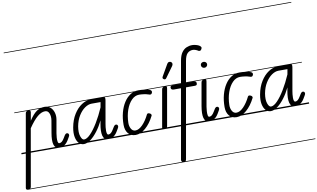

<svg xmlns="http://www.w3.org/2000/svg" viewBox="-166 -1544 3780 2287"><g transform="rotate(-10 1724.5 -401.0)"><path d="M450.5 0Q426 0 410.5 -12.8Q395 -25.5 388 -50Q381 -74.5 381.8 -109.5Q382.5 -144.5 390.5 -189.5L415.5 -336Q420 -362 416.8 -389.8Q413.5 -417.5 399.5 -437Q385.5 -456.5 358 -456.5Q314 -456.5 265.5 -415.8Q217 -375 157 -287L36 401.5Q34 415.5 23 422Q12 428.5 0.5 428.5Q-12.5 428.5 -19.8 422.5Q-27 416.5 -24.5 402.5L129.5 -472Q131 -481.5 136.2 -487.8Q141.5 -494 149 -497.2Q156.5 -500.5 163.5 -500.5Q176.5 -500.5 184.8 -494Q193 -487.5 190.5 -474.5L173 -375Q220.5 -448 263.8 -478.8Q307 -509.5 363 -509.5Q405 -509.5 432.8 -484.5Q460.5 -459.5 472.2 -419.5Q484 -379.5 476 -334L448 -175Q444 -152 442 -123.2Q440 -94.5 444 -73.5Q448 -52.5 461.5 -52.5Q478.5 -52.5 493.5 -65Q508.5 -77.5 525.5 -106.5L533.5 -120.5Q544 -138.5 552 -146Q560 -153.5 569.5 -153.5Q579.5 -153.5 586.2 -147Q593 -140.5 593 -127.5Q593 -120 583.5 -104Q574 -88 562.5 -68Q540.5 -33 514.2 -16.5Q488 0 450.5 0ZM450.5 0Q426 0 410.5 -12.8Q395 -25.5 388 -50Q381 -74.5 381.8 -109.5Q382.5 -144.5 390.5 -189.5L415.5 -336Q420 -362 416.8 -389.8Q413.5 -417.5 399.5 -437Q385.5 -456.5 358 -456.5Q314 -456.5 265.5 -415.8Q217 -375 157 -287L36 401.5Q34 415.5 23 422Q12 428.5 0.5 428.5Q-12.5 428.5 -19.8 422.5Q-27 416.5 -24.5 402.5L129.5 -472Q131 -481.5 136.2 -487.8Q141.5 -494 149 -497.2Q156.5 -500.5 163.5 -500.5Q176.5 -500.5 184.8 -494Q193 -487.5 190.5 -474.5L173 -375Q220.5 -448 263.8 -478.8Q307 -509.5 363 -509.5Q405 -509.5 432.8 -484.5Q460.5 -459.5 472.2 -419.5Q484 -379.5 476 -334L448 -175Q444 -152 442 -123.2Q440 -94.5 444 -73.5Q448 -52.5 461.5 -52.5Q478.5 -52.5 493.5 -65Q508.5 -77.5 525.5 -106.5L533.5 -120.5Q544 -138.5 552 -146Q560 -153.5 569.5 -153.5Q579.5 -153.5 586.2 -147Q593 -140.5 593 -127.5Q593 -120 583.5 -104Q574 -88 562.5 -68Q540.5 -33 514.2 -16.5Q488 0 450.5 0ZM-5 420.5H619.5V428.5H-5ZM-5 -16H619.5V0H-5ZM-5 -505.5H619.5V-497.5H-5ZM-5 -1230H619.5V-1222H-5Z M716.5 -211Q704 -136.5 720 -90.5Q736 -44.5 760 -44.5Q794 -44.5 838.2 -90Q882.5 -135.5 929.5 -213.2Q976.5 -291 1018.5 -387.5L1029.5 -449.5H921.5Q880.5 -449.5 838.2 -420Q796 -390.5 763 -337Q730 -283.5 716.5 -211ZM656 -208Q672.5 -298.5 713.5 -364Q754.5 -429.5 808.2 -465Q862 -500.5 916.5 -500.5H1077Q1089.5 -500.5 1092 -489.2Q1094.5 -478 1091 -458.5L1042.5 -182Q1039.5 -165.5 1037 -143.5Q1034.5 -121.5 1034.8 -100.8Q1035 -80 1039.5 -66.2Q1044 -52.5 1055 -52.5Q1072 -52.5 1086.8 -65Q1101.5 -77.5 1118.5 -106.5L1127 -120.5Q1137.5 -138.5 1145.2 -146Q1153 -153.5 1163 -153.5Q1173 -153.5 1179.5 -147Q1186 -140.5 1186 -127.5Q1186 -120 1176.8 -104Q1167.5 -88 1155.5 -68Q1134 -33 1107.5 -16.5Q1081 0 1043.5 0Q993.5 0 980.2 -52.5Q967 -105 984.5 -198.5L991.5 -235Q958 -166 916 -110.8Q874 -55.5 830.5 -23.2Q787 9 748 9Q714 9 688.8 -17.2Q663.5 -43.5 653.8 -92.2Q644 -141 656 -208ZM716.5 -211Q704 -136.5 720 -90.5Q736 -44.5 760 -44.5Q794 -44.5 838.2 -90Q882.5 -135.5 929.5 -213.2Q976.5 -291 1018.5 -387.5L1029.5 -449.5H921.5Q880.5 -449.5 838.2 -420Q796 -390.5 763 -337Q730 -283.5 716.5 -211ZM656 -208Q672.5 -298.5 713.5 -364Q754.5 -429.5 808.2 -465Q862 -500.5 916.5 -500.5H1077Q1089.5 -500.5 1092 -489.2Q1094.5 -478 1091 -458.5L1042.5 -182Q1039.5 -165.5 1037 -143.5Q1034.5 -121.5 1034.8 -100.8Q1035 -80 1039.5 -66.2Q1044 -52.5 1055 -52.5Q1072 -52.5 1086.8 -65Q1101.5 -77.5 1118.5 -106.5L1127 -120.5Q1137.5 -138.5 1145.2 -146Q1153 -153.5 1163 -153.5Q1173 -153.5 1179.5 -147Q1186 -140.5 1186 -127.5Q1186 -120 1176.8 -104Q1167.5 -88 1155.5 -68Q1134 -33 1107.5 -16.5Q1081 0 1043.5 0Q993.5 0 980.2 -52.5Q967 -105 984.5 -198.5L991.5 -235Q958 -166 916 -110.8Q874 -55.5 830.5 -23.2Q787 9 748 9Q714 9 688.8 -17.2Q663.5 -43.5 653.8 -92.2Q644 -141 656 -208ZM609.5 420.5H1213V428.5H609.5ZM609.5 -16H1213V0H609.5ZM609.5 -505.5H1213V-497.5H609.5ZM609.5 -1230H1213V-1222H609.5Z M1374.5 9Q1317 9 1284.8 -30Q1252.5 -69 1252.5 -134Q1252.5 -214 1270.8 -282.5Q1289 -351 1322 -402Q1355 -453 1399.5 -481.2Q1444 -509.5 1496.5 -509.5Q1532 -509.5 1569 -505Q1606 -500.5 1630.5 -490.5Q1641.5 -487 1647.2 -480.8Q1653 -474.5 1653.8 -466.8Q1654.5 -459 1650 -450Q1644.5 -436.5 1633.8 -435Q1623 -433.5 1605.5 -440.5Q1583.5 -448 1552.5 -452.2Q1521.5 -456.5 1496.5 -456.5Q1445.5 -456.5 1404.5 -414.5Q1363.5 -372.5 1339 -302.8Q1314.5 -233 1312.5 -149Q1311.5 -107.5 1329.5 -75.8Q1347.5 -44 1381 -44Q1423 -44 1468 -90Q1513 -136 1549 -210Q1553.5 -218.5 1563.2 -219.2Q1573 -220 1586 -213Q1596 -208 1600 -199.2Q1604 -190.5 1600 -183.5Q1555 -94 1495 -42.5Q1435 9 1374.5 9ZM1374.5 9Q1317 9 1284.8 -30Q1252.5 -69 1252.5 -134Q1252.5 -214 1270.8 -282.5Q1289 -351 1322 -402Q1355 -453 1399.5 -481.2Q1444 -509.5 1496.5 -509.5Q1532 -509.5 1569 -505Q1606 -500.5 1630.5 -490.5Q1641.5 -487 1647.2 -480.8Q1653 -474.5 1653.8 -466.8Q1654.5 -459 1650 -450Q1644.5 -436.5 1633.8 -435Q1623 -433.5 1605.5 -440.5Q1583.5 -448 1552.5 -452.2Q1521.5 -456.5 1496.5 -456.5Q1445.5 -456.5 1404.5 -414.5Q1363.5 -372.5 1339 -302.8Q1314.5 -233 1312.5 -149Q1311.5 -107.5 1329.5 -75.8Q1347.5 -44 1381 -44Q1423 -44 1468 -90Q1513 -136 1549 -210Q1553.5 -218.5 1563.2 -219.2Q1573 -220 1586 -213Q1596 -208 1600 -199.2Q1604 -190.5 1600 -183.5Q1555 -94 1495 -42.5Q1435 9 1374.5 9ZM1203 420.5H1658.5V428.5H1203ZM1203 -16H1658.5V0H1203ZM1203 -505.5H1658.5V-497.5H1203ZM1203 -1230H1658.5V-1222H1203Z M1725 0Q1706.5 0 1702.2 -8.5Q1698 -17 1699.5 -24L1777.5 -467Q1779.5 -479 1784.2 -486.5Q1789 -494 1797.5 -497.2Q1806 -500.5 1819.5 -500.5Q1834 -500.5 1837.5 -493.8Q1841 -487 1838 -470L1760 -27Q1759 -21.5 1754 -10.8Q1749 0 1725 0ZM1725 0Q1706.5 0 1702.2 -8.5Q1698 -17 1699.5 -24L1777.5 -467Q1779.5 -479 1784.2 -486.5Q1789 -494 1797.5 -497.2Q1806 -500.5 1819.5 -500.5Q1834 -500.5 1837.5 -493.8Q1841 -487 1838 -470L1760 -27Q1759 -21.5 1754 -10.8Q1749 0 1725 0ZM1819.5 -587Q1811.5 -592 1807.5 -599.5Q1803.5 -607 1812.5 -622.5L1889.5 -756.5Q1902 -778 1917.2 -778.8Q1932.5 -779.5 1941.5 -772Q1953 -761.5 1952.5 -748.8Q1952 -736 1943.5 -724L1851 -596Q1842 -583.5 1834.2 -583.2Q1826.5 -583 1819.5 -587ZM1648.5 420.5H1888.5V428.5H1648.5ZM1648.5 -16H1888.5V0H1648.5ZM1648.5 -505.5H1888.5V-497.5H1648.5ZM1648.5 -1230H1888.5V-1222H1648.5Z M1882.5 428.5Q1872 428.5 1865.2 422.8Q1858.5 417 1855.8 409Q1853 401 1854 393.5L2001.5 -445.5H1915.5Q1896.5 -445.5 1888.8 -453Q1881 -460.5 1881 -472Q1881 -484 1886.8 -490.5Q1892.5 -497 1911 -497H2011L2059 -769Q2070 -831.5 2094.8 -866Q2119.5 -900.5 2152.5 -914.5Q2185.5 -928.5 2221.5 -928.5Q2241 -928.5 2267.5 -921.8Q2294 -915 2310 -903.5Q2318 -898 2324.2 -888.2Q2330.5 -878.5 2322.5 -863.5Q2314 -847 2302 -845.8Q2290 -844.5 2284 -848.5Q2270.5 -858 2252 -864.5Q2233.5 -871 2220.5 -871Q2181 -871 2154.8 -846.2Q2128.5 -821.5 2117 -755L2071.5 -497H2165Q2184 -497 2190.5 -490.2Q2197 -483.5 2197 -472Q2197 -459.5 2192 -452.5Q2187 -445.5 2169.5 -445.5H2062.5L1914 397.5Q1912 409.5 1905 419Q1898 428.5 1882.5 428.5ZM1882.5 428.5Q1872 428.5 1865.2 422.8Q1858.5 417 1855.8 409Q1853 401 1854 393.5L2001.5 -445.5H1915.5Q1896.5 -445.5 1888.8 -453Q1881 -460.5 1881 -472Q1881 -484 1886.8 -490.5Q1892.5 -497 1911 -497H2011L2059 -769Q2070 -831.5 2094.8 -866Q2119.5 -900.5 2152.5 -914.5Q2185.5 -928.5 2221.5 -928.5Q2241 -928.5 2267.5 -921.8Q2294 -915 2310 -903.5Q2318 -898 2324.2 -888.2Q2330.5 -878.5 2322.5 -863.5Q2314 -847 2302 -845.8Q2290 -844.5 2284 -848.5Q2270.5 -858 2252 -864.5Q2233.5 -871 2220.5 -871Q2181 -871 2154.8 -846.2Q2128.5 -821.5 2117 -755L2071.5 -497H2165Q2184 -497 2190.5 -490.2Q2197 -483.5 2197 -472Q2197 -459.5 2192 -452.5Q2187 -445.5 2169.5 -445.5H2062.5L1914 397.5Q1912 409.5 1905 419Q1898 428.5 1882.5 428.5ZM1878.5 420.5H2156.5V428.5H1878.5ZM1878.5 -16H2156.5V0H1878.5ZM1878.5 -505.5H2156.5V-497.5H1878.5ZM1878.5 -1230H2156.5V-1222H1878.5Z M2206 -194 2254 -467Q2256 -479 2260.8 -486.5Q2265.5 -494 2274.2 -497.2Q2283 -500.5 2296 -500.5Q2310.5 -500.5 2314 -493.8Q2317.5 -487 2314.5 -470L2263 -176Q2259.5 -153 2257.2 -124Q2255 -95 2258.8 -73.8Q2262.5 -52.5 2276 -52.5Q2293.5 -52.5 2308.2 -65Q2323 -77.5 2340 -106.5L2348.5 -120.5Q2358.5 -138.5 2366.5 -146Q2374.5 -153.5 2384.5 -153.5Q2394.5 -153.5 2401 -147Q2407.5 -140.5 2407.5 -127.5Q2407.5 -120 2398 -104Q2388.5 -88 2377 -68Q2355.5 -33 2329 -16.5Q2302.5 0 2265 0Q2240.5 0 2225.2 -13Q2210 -26 2203.2 -51Q2196.5 -76 2197.2 -112Q2198 -148 2206 -194ZM2282.5 -673.5Q2282.5 -688 2292.5 -698Q2302.5 -708 2320 -708Q2335.5 -708 2346.8 -698.8Q2358 -689.5 2358 -673.5Q2358 -658.5 2347 -647.8Q2336 -637 2320 -637Q2304 -637 2293.2 -647.8Q2282.5 -658.5 2282.5 -673.5ZM2206 -194 2254 -467Q2256 -479 2260.8 -486.5Q2265.5 -494 2274.2 -497.2Q2283 -500.5 2296 -500.5Q2310.5 -500.5 2314 -493.8Q2317.5 -487 2314.5 -470L2263 -176Q2259.5 -153 2257.2 -124Q2255 -95 2258.8 -73.8Q2262.5 -52.5 2276 -52.5Q2293.5 -52.5 2308.2 -65Q2323 -77.5 2340 -106.5L2348.5 -120.5Q2358.5 -138.5 2366.5 -146Q2374.5 -153.5 2384.5 -153.5Q2394.5 -153.5 2401 -147Q2407.5 -140.5 2407.5 -127.5Q2407.5 -120 2398 -104Q2388.5 -88 2377 -68Q2355.5 -33 2329 -16.5Q2302.5 0 2265 0Q2240.5 0 2225.2 -13Q2210 -26 2203.2 -51Q2196.5 -76 2197.2 -112Q2198 -148 2206 -194ZM2282.5 -673.5Q2282.5 -688 2292.5 -698Q2302.5 -708 2320 -708Q2335.5 -708 2346.8 -698.8Q2358 -689.5 2358 -673.5Q2358 -658.5 2347 -647.8Q2336 -637 2320 -637Q2304 -637 2293.2 -647.8Q2282.5 -658.5 2282.5 -673.5ZM2146.5 420.5H2434.5V428.5H2146.5ZM2146.5 -16H2434.5V0H2146.5ZM2146.5 -505.5H2434.5V-497.5H2146.5ZM2146.5 -1230H2434.5V-1222H2146.5Z M2596 9Q2538.5 9 2506.2 -30Q2474 -69 2474 -134Q2474 -214 2492.2 -282.5Q2510.5 -351 2543.5 -402Q2576.5 -453 2621 -481.2Q2665.5 -509.5 2718 -509.5Q2753.5 -509.5 2790.5 -505Q2827.5 -500.5 2852 -490.5Q2863 -487 2868.8 -480.8Q2874.5 -474.5 2875.2 -466.8Q2876 -459 2871.5 -450Q2866 -436.5 2855.2 -435Q2844.5 -433.5 2827 -440.5Q2805 -448 2774 -452.2Q2743 -456.5 2718 -456.5Q2667 -456.5 2626 -414.5Q2585 -372.5 2560.5 -302.8Q2536 -233 2534 -149Q2533 -107.5 2551 -75.8Q2569 -44 2602.5 -44Q2644.5 -44 2689.5 -90Q2734.5 -136 2770.5 -210Q2775 -218.5 2784.8 -219.2Q2794.5 -220 2807.5 -213Q2817.5 -208 2821.5 -199.2Q2825.5 -190.5 2821.5 -183.5Q2776.5 -94 2716.5 -42.5Q2656.5 9 2596 9ZM2596 9Q2538.5 9 2506.2 -30Q2474 -69 2474 -134Q2474 -214 2492.2 -282.5Q2510.5 -351 2543.5 -402Q2576.5 -453 2621 -481.2Q2665.5 -509.5 2718 -509.5Q2753.5 -509.5 2790.5 -505Q2827.5 -500.5 2852 -490.5Q2863 -487 2868.8 -480.8Q2874.5 -474.5 2875.2 -466.8Q2876 -459 2871.5 -450Q2866 -436.5 2855.2 -435Q2844.5 -433.5 2827 -440.5Q2805 -448 2774 -452.2Q2743 -456.5 2718 -456.5Q2667 -456.5 2626 -414.5Q2585 -372.5 2560.5 -302.8Q2536 -233 2534 -149Q2533 -107.5 2551 -75.8Q2569 -44 2602.5 -44Q2644.5 -44 2689.5 -90Q2734.5 -136 2770.5 -210Q2775 -218.5 2784.8 -219.2Q2794.5 -220 2807.5 -213Q2817.5 -208 2821.5 -199.2Q2825.5 -190.5 2821.5 -183.5Q2776.5 -94 2716.5 -42.5Q2656.5 9 2596 9ZM2424.5 420.5H2880V428.5H2424.5ZM2424.5 -16H2880V0H2424.5ZM2424.5 -505.5H2880V-497.5H2424.5ZM2424.5 -1230H2880V-1222H2424.5Z M2977 -211Q2964.5 -136.5 2980.5 -90.5Q2996.5 -44.5 3020.5 -44.5Q3054.5 -44.5 3098.8 -90Q3143 -135.5 3190 -213.2Q3237 -291 3279 -387.5L3290 -449.5H3182Q3141 -449.5 3098.8 -420Q3056.5 -390.5 3023.5 -337Q2990.5 -283.5 2977 -211ZM2916.5 -208Q2933 -298.5 2974 -364Q3015 -429.5 3068.8 -465Q3122.5 -500.5 3177 -500.5H3337.5Q3350 -500.5 3352.5 -489.2Q3355 -478 3351.5 -458.5L3303 -182Q3300 -165.5 3297.5 -143.5Q3295 -121.5 3295.2 -100.8Q3295.5 -80 3300 -66.2Q3304.5 -52.5 3315.5 -52.5Q3332.5 -52.5 3347.2 -65Q3362 -77.5 3379 -106.5L3387.5 -120.5Q3398 -138.5 3405.8 -146Q3413.5 -153.5 3423.5 -153.5Q3433.5 -153.5 3440 -147Q3446.5 -140.5 3446.5 -127.5Q3446.5 -120 3437.2 -104Q3428 -88 3416 -68Q3394.5 -33 3368 -16.5Q3341.5 0 3304 0Q3254 0 3240.8 -52.5Q3227.5 -105 3245 -198.5L3252 -235Q3218.5 -166 3176.5 -110.8Q3134.5 -55.5 3091 -23.2Q3047.5 9 3008.5 9Q2974.5 9 2949.2 -17.2Q2924 -43.5 2914.2 -92.2Q2904.5 -141 2916.5 -208ZM2977 -211Q2964.5 -136.5 2980.5 -90.5Q2996.5 -44.5 3020.5 -44.5Q3054.5 -44.5 3098.8 -90Q3143 -135.5 3190 -213.2Q3237 -291 3279 -387.5L3290 -449.5H3182Q3141 -449.5 3098.8 -420Q3056.5 -390.5 3023.5 -337Q2990.5 -283.5 2977 -211ZM2916.5 -208Q2933 -298.5 2974 -364Q3015 -429.5 3068.8 -465Q3122.5 -500.5 3177 -500.5H3337.5Q3350 -500.5 3352.5 -489.2Q3355 -478 3351.5 -458.5L3303 -182Q3300 -165.5 3297.5 -143.5Q3295 -121.5 3295.2 -100.8Q3295.5 -80 3300 -66.2Q3304.5 -52.5 3315.5 -52.5Q3332.5 -52.5 3347.2 -65Q3362 -77.5 3379 -106.5L3387.5 -120.5Q3398 -138.5 3405.8 -146Q3413.5 -153.5 3423.5 -153.5Q3433.5 -153.5 3440 -147Q3446.5 -140.5 3446.5 -127.5Q3446.5 -120 3437.2 -104Q3428 -88 3416 -68Q3394.5 -33 3368 -16.5Q3341.5 0 3304 0Q3254 0 3240.8 -52.5Q3227.5 -105 3245 -198.5L3252 -235Q3218.5 -166 3176.5 -110.8Q3134.5 -55.5 3091 -23.2Q3047.5 9 3008.5 9Q2974.5 9 2949.2 -17.2Q2924 -43.5 2914.2 -92.2Q2904.5 -141 2916.5 -208ZM2870 420.5H3473.5V428.5H2870ZM2870 -16H3473.5V0H2870ZM2870 -505.5H3473.5V-497.5H2870ZM2870 -1230H3473.5V-1222H2870Z"/></g></svg>

Font: Edu VIC WA NT Pre Guide
Style: Regular
Weight: 400
Designer: Tina and Corey Anderson, Eben Sorkin, Mirko Velimirovic
Foundry: Google for Education
Version: Version 1.000